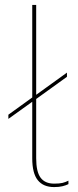

<svg xmlns="http://www.w3.org/2000/svg" viewBox="-20 -750 318 780"><path d="M252 -455V-438L123 -345L120 -343L14 -267V-284L118 -359L123 -362ZM127 -730V-107Q127 -52 145 -28Q163 -4 200 -4Q222 -4 234 -7Q246 -10 258 -16V-2Q248 3 234 6.5Q220 10 200 10Q156 10 133.5 -18Q111 -46 111 -107V-730Z"/></svg>

Font: Work Sans Thin
Style: Regular
Weight: 250
Designer: Wei Huang
Foundry: Wei Huang
Version: Version 2.012